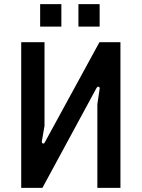

<svg xmlns="http://www.w3.org/2000/svg" viewBox="-20 -903 681 923"><path d="M82 0H184L444 -480C451 -491 461 -486 459 -476L448 -402V0H559V-700H458L195 -218C190 -208 180 -214 181 -223L194 -298V-700H82ZM357 -775H459V-883H357ZM173 -775H275V-883H173Z"/></svg>

Font: Finlandica Medium
Style: Regular
Weight: 500
Designer: Niklas Ekholm, Juho Hiilivirta, Jaakko Suomalainen
Foundry: Helsinki Type Studio
Version: Version 2.000;Glyphs 3.2 (3202)